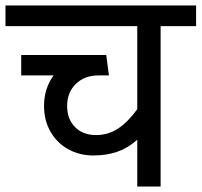

<svg xmlns="http://www.w3.org/2000/svg" viewBox="-40 -678 733 698"><path d="M543.9 -583V0H459V-169.9Q425.8 -140.1 387 -126.5Q348.1 -112.8 298.8 -112.8Q249 -112.8 208 -135.5Q167 -158.2 143.6 -199.2Q120.1 -240.2 120.1 -293Q120.1 -356 154.8 -403.8H37.1V-478H346.2L356 -403.8H317.9Q267.1 -403.8 235.6 -372.8Q204.1 -341.8 204.1 -293Q204.1 -245.1 232.7 -216.1Q261.2 -187 309.1 -187Q352.1 -187 387.5 -209.5Q422.9 -231.9 459 -280.8V-583H-20V-658.2H672.9V-583Z"/></svg>

Font: Sarala
Style: Regular
Weight: 400
Designer: Andres Torresi
Foundry: Huerta Tipografica
Version: Version 1.004;PS 001.003;hotconv 1.0.70;makeotf.lib2.5.58329